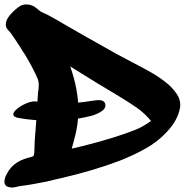

<svg xmlns="http://www.w3.org/2000/svg" viewBox="-60 -866 834 867"><path d="M59 -846Q80 -846 98 -834Q105 -829 111 -824Q117 -819 122 -815Q128 -811 138 -807Q148 -803 155 -799Q185 -783 243 -749L332 -698Q409 -654 467 -622L531 -588Q588 -559 627.5 -536Q667 -513 701 -484Q726 -461 740 -439Q754 -417 754 -391L753 -380Q743 -322 692 -269Q653 -227 600.5 -197Q548 -167 480 -140Q364 -96 214 -61Q198 -57 191 -56L150 -46L92 -35Q65 -30 26 -25Q22 -24 11.5 -21.5Q1 -19 -7 -19Q-11 -19 -19 -21Q-40 -25 -40 -46Q-40 -60 -30.5 -78.5Q-21 -97 -11 -108Q19 -143 77 -156Q89 -159 91.5 -162.5Q94 -166 95 -179Q95 -197 97 -233Q105 -328 107 -378Q111 -426 112 -450Q113 -455 114 -463.5Q115 -472 115 -484Q115 -497 111 -508Q90 -559 44 -634Q44 -633 45.5 -631.5Q47 -630 48 -626Q35 -649 5 -693Q1 -698 -4 -706Q-9 -714 -13 -719Q-16 -722 -21 -727.5Q-26 -733 -29 -737Q-34 -747 -34 -755Q-34 -777 -12.5 -801Q9 -825 31 -839Q44 -846 59 -846ZM264 -195Q355 -215 461 -248Q518 -266 554 -281Q590 -296 622 -320Q593 -355 556.5 -380.5Q520 -406 453 -446L378 -491L257 -566Q294 -461 294 -369Q294 -302 275 -236ZM0 -350Q0 -361 19 -376Q38 -391 62 -400.5Q86 -410 101 -408Q161 -399 218 -399Q286 -399 357 -411Q378 -414 384 -414Q415 -414 416 -391Q417 -373 391.5 -359Q366 -345 344 -341Q263 -321 168 -321Q95 -321 25 -333Q0 -337 0 -350Z"/></svg>

Font: Sedgwick Ave Display
Style: Regular
Weight: 400
Designer: Kevin Burke, Pedro Vergani
Foundry: Google, Inc.
Version: Version 1.000